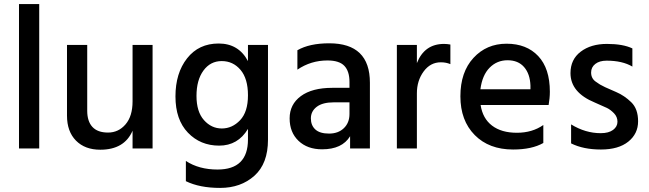

<svg xmlns="http://www.w3.org/2000/svg" viewBox="-20 -727 3177 940"><path d="M73 0V-707H172V0Z M629 -507H727V0H629V-87Q589 6 471 6Q396 6 352 -38.5Q308 -83 308 -161V-507H407V-185Q407 -133 432.5 -105.5Q458 -78 509 -78Q560 -78 594.5 -118Q629 -158 629 -231Z M1194 -507H1292V-43Q1292 74 1225.5 133.5Q1159 193 1058 193Q957 193 890 160V61Q954 103 1045 103Q1194 103 1194 -44V-96Q1145 -14 1053 -14Q961 -14 900 -77.5Q839 -141 839 -255Q839 -369 896 -441.5Q953 -514 1050.5 -514Q1148 -514 1194 -428ZM942 -257.5Q942 -180 978.5 -139Q1015 -98 1066 -98Q1117 -98 1155.5 -138.5Q1194 -179 1194 -260.5Q1194 -342 1157.5 -385Q1121 -428 1065.5 -428Q1010 -428 976 -381.5Q942 -335 942 -257.5Z M1592 -515Q1791 -515 1791 -322V0H1694V-60Q1655 4 1557 4Q1485 4 1441.5 -37.5Q1398 -79 1398 -147.5Q1398 -216 1453 -256.5Q1508 -297 1607 -297H1691V-326Q1691 -378 1666 -404.5Q1641 -431 1583 -431Q1502 -431 1436 -386V-481Q1495 -515 1592 -515ZM1691 -226H1615Q1559 -226 1530.5 -204Q1502 -182 1502 -147.5Q1502 -113 1524 -93Q1546 -73 1591 -73Q1636 -73 1663.5 -99.5Q1691 -126 1691 -169Z M2021 -507V-418Q2058 -512 2154 -512Q2168 -512 2185 -509V-413Q2164 -422 2138 -422Q2087 -422 2054 -377Q2021 -332 2021 -270V0H1923V-507Z M2492 5Q2374 5 2304 -66Q2234 -137 2234 -255.5Q2234 -374 2298 -443.5Q2362 -513 2460 -513Q2558 -513 2615 -452.5Q2672 -392 2672 -278Q2672 -247 2666 -213H2333Q2343 -147 2389 -112Q2435 -77 2510.5 -77Q2586 -77 2640 -115V-27Q2584 5 2492 5ZM2577 -290V-308Q2575 -365 2546 -398.5Q2517 -432 2465 -432Q2413 -432 2377 -395.5Q2341 -359 2332 -290Z M2950 -430Q2915 -430 2894.5 -414Q2874 -398 2874 -372Q2874 -341 2900 -325Q2908 -320 2912.5 -316.5Q2917 -313 2927.5 -308Q2938 -303 2943 -300Q2958 -293 2997.5 -276Q3037 -259 3070.5 -226.5Q3104 -194 3104 -133Q3104 -72 3056 -33.5Q3008 5 2922 5Q2836 5 2776 -25V-118Q2846 -75 2921 -75Q2960 -75 2981.5 -91Q3003 -107 3003 -131Q3003 -155 2986 -172.5Q2969 -190 2951.5 -198.5Q2934 -207 2892 -225Q2773 -274 2773 -369Q2773 -436 2823 -474Q2873 -512 2951.5 -512Q3030 -512 3076 -490V-401Q3027 -430 2950 -430Z"/></svg>

Font: Hind Medium
Style: Regular
Weight: 500
Designer: Manushi Parikh, Satya Rajpurohit
Foundry: Indian Type Foundry
Version: Version 1.201;PS 1.0;hotconv 1.0.78;makeotf.lib2.5.61930; tt